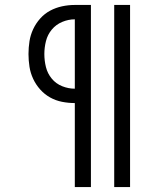

<svg xmlns="http://www.w3.org/2000/svg" viewBox="-20 -755 640 775"><path d="M441 0V-735H505V0ZM282 0V-339Q256 -339 230.5 -344Q205 -349 182.5 -361.5Q160 -374 142.5 -393.5Q125 -413 114 -436.5Q103 -460 99 -485.5Q95 -511 95 -537Q95 -563 99 -588.5Q103 -614 114 -637.5Q125 -661 142.5 -680.5Q160 -700 182.5 -712Q205 -724 230.5 -729.5Q256 -735 282 -735H347V0ZM282 -397V-677Q256 -677 231 -666.5Q206 -656 189 -635.5Q172 -615 165.5 -589Q159 -563 159 -537Q159 -510 165.5 -484Q172 -458 189 -437.5Q206 -417 231 -407Q256 -397 282 -397Z"/></svg>

Font: Iosevka Curly Slab LtEx
Style: Regular
Weight: 300
Width: 7
Monospace: yes
Designer: Belleve Invis
Foundry: Belleve Invis
Version: Version 11.1.0; ttfautohint (v1.8.3)